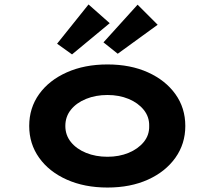

<svg xmlns="http://www.w3.org/2000/svg" viewBox="-20 -831 962 861"><path d="M462 10Q359 10 279.5 -25.5Q200 -61 155.5 -123.5Q111 -186 111 -266Q111 -347 155.5 -409Q200 -471 279.5 -506.5Q359 -542 462 -542Q565 -542 643.5 -506.5Q722 -471 766.5 -409Q811 -347 811 -266Q811 -186 766.5 -123.5Q722 -61 643.5 -25.5Q565 10 462 10ZM462 -128Q514 -128 556.5 -145.5Q599 -163 624.5 -194Q650 -225 649 -266Q650 -307 624.5 -338.5Q599 -370 556.5 -387.5Q514 -405 462 -405Q409 -405 366 -387.5Q323 -370 298 -339Q273 -308 273 -266Q273 -225 298 -194Q323 -163 366 -145.5Q409 -128 462 -128ZM508 -590 444 -641 597 -810 687 -720ZM303 -587 236 -635 377 -811 472 -727Z"/></svg>

Font: Lexend Tera
Style: Bold
Weight: 700
Designer: Bonnie Shaver-Troup, Thomas Jockin
Foundry: Lexend
Version: Version 1.007